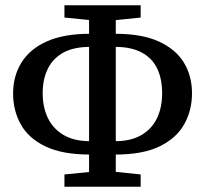

<svg xmlns="http://www.w3.org/2000/svg" viewBox="-20 -700 783 733"><path d="M323 -110Q218 -110 153.5 -141Q89 -172 59.5 -225Q30 -278 30 -343Q30 -410 62.5 -462Q95 -514 160 -542.5Q225 -571 322 -571H359V-521H324Q262 -521 222.5 -499.5Q183 -478 163 -438.5Q143 -399 143 -344Q143 -290 163 -249Q183 -208 223 -184.5Q263 -161 324 -161H359V-110ZM384 -110V-161H420Q480 -161 520 -184.5Q560 -208 579.5 -249Q599 -290 599 -344Q599 -399 580 -438.5Q561 -478 521 -499.5Q481 -521 420 -521H384V-571H421Q522 -571 586.5 -541.5Q651 -512 682 -461Q713 -410 713 -344Q713 -279 683.5 -226Q654 -173 590 -141.5Q526 -110 420 -110ZM226 13V-34L358 -47H392L517 -34V13ZM357 -620 226 -633V-680H517V-633L390 -620ZM320 13V-680H422V13Z"/></svg>

Font: Source Serif 4 18pt Medium
Style: Regular
Weight: 500
Designer: Frank Grießhammer
Foundry: Adobe Systems Incorporated
Version: Version 4.004;hotconv 1.0.116;makeotfexe 2.5.65601